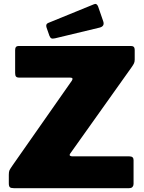

<svg xmlns="http://www.w3.org/2000/svg" viewBox="-20 -982 754 1002"><path d="M52 0Q37 0 31.5 -5Q26 -10 26 -25V-70Q26 -86 29.5 -93.5Q33 -101 47 -121L355 -561Q365 -577 346 -577H81Q68 -577 63.5 -582.5Q59 -588 59 -601V-721Q59 -742 77 -742H664Q683 -742 683 -722V-671Q683 -660 679.5 -652Q676 -644 666 -630L346 -180Q341 -172 346 -169Q351 -166 358 -166H655Q677 -166 677 -147V-22Q677 -13 671.5 -6.5Q666 0 653 0H52ZM492 -948 519 -870Q527 -845 500 -838L267 -782Q254 -779 248 -782Q242 -785 238 -795L223 -838Q217 -856 231 -862L471 -960Q485 -966 492 -948Z"/></svg>

Font: Libre Franklin Thin Black
Style: Regular
Weight: 900
Version: Version 3.000